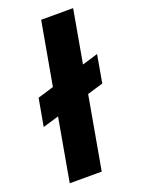

<svg xmlns="http://www.w3.org/2000/svg" viewBox="-138 -783 623 846"><g transform="rotate(-20 173.0 -360.0)"><path d="M15 -272 38 -401 346 -494 323 -364ZM38 0 166 -720H316L188 0Z"/></g></svg>

Font: DM Sans 20pt Black
Style: Italic
Weight: 900
Italic angle: -10°
Version: Version 4.004;gftools[0.9.30]